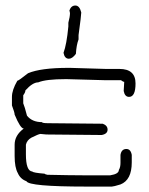

<svg xmlns="http://www.w3.org/2000/svg" viewBox="-20 -692 540 698"><path d="M228.5 -445.3H234.4Q351.6 -441.4 365.2 -441.4H414.1Q472.7 -441.4 472.7 -388.7Q472.7 -339.8 449.2 -339.8Q433.6 -339.8 429.7 -361.3Q429.7 -367.7 431.6 -394.5Q427.2 -394.5 419.9 -400.4H363.3Q235.4 -404.3 222.7 -404.3H218.8Q147 -404.3 119.1 -392.6Q98.6 -392.6 72.3 -363.3Q72.3 -356 64.5 -345.7V-316.4Q69.8 -304.2 78.1 -271.5Q96.7 -248 132.8 -248Q132.8 -244.1 156.2 -244.1Q307.6 -242.2 353.5 -242.2Q371.1 -235.8 371.1 -220.7Q371.1 -205.1 349.6 -201.2Q313 -201.2 148.4 -203.1Q131.3 -205.1 127 -205.1Q120.1 -204.6 93.8 -191.4Q78.1 -182.6 74.2 -166V-130.9Q74.2 -69.8 97.7 -68.4Q100.1 -64 142.6 -60.5Q142.6 -58.6 152.3 -56.6Q236.3 -54.7 281.2 -54.7H380.9Q412.1 -59.6 412.1 -74.2Q418 -84 418 -99.6V-128.9Q421.4 -150.4 439.5 -150.4Q455.1 -150.4 459 -128.9V-101.6Q459 -37.6 418 -21.5Q392.6 -13.7 386.7 -13.7H293Q84.5 -13.7 76.2 -33.2Q54.2 -41 44.9 -62.5Q33.2 -83 33.2 -125V-166Q33.2 -200.2 66.4 -224.6Q54.2 -224.6 33.2 -275.4Q33.2 -283.2 23.4 -308.6V-339.8Q23.4 -364.7 43 -398.4Q47.4 -398.4 82 -425.8Q128.4 -445.3 228.5 -445.3ZM253.9 -671.9Q269.5 -671.9 275.4 -646.5Q275.4 -636.7 265.6 -564.5V-548.8Q257.8 -528.3 255.9 -496.1Q242.7 -478.5 230.5 -478.5Q214.8 -478.5 210.9 -500Q222.2 -529.8 228.5 -595.7V-609.4Q234.4 -631.3 234.4 -644.5L232.4 -654.3Q238.8 -671.9 253.9 -671.9Z"/></svg>

Font: CEF Fonts CJK Mono
Style: Regular
Weight: 400
Designer: PartyBoss (派对大魔王)
Version: Release 2.25